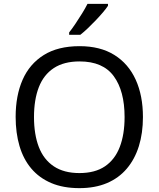

<svg xmlns="http://www.w3.org/2000/svg" viewBox="-20 -1015 821 994"><path d="M720 -409Q720 -326 699 -258.5Q678 -191 636.5 -142Q595 -93 533.5 -67Q472 -41 391 -41Q307 -41 245 -67.5Q183 -94 142 -142.5Q101 -191 81 -259Q61 -327 61 -410Q61 -520 97 -602Q133 -684 206.5 -730Q280 -776 392 -776Q499 -776 572 -730.5Q645 -685 682.5 -602.5Q720 -520 720 -409ZM156 -409Q156 -319 181 -254Q206 -189 258.5 -154Q311 -119 391 -119Q472 -119 523.5 -154Q575 -189 600 -254Q625 -319 625 -409Q625 -544 569 -620.5Q513 -697 392 -697Q311 -697 258.5 -662.5Q206 -628 181 -563.5Q156 -499 156 -409ZM539 -985Q530 -971 513 -951Q496 -931 475.5 -909.5Q455 -888 434.5 -868.5Q414 -849 396 -835H338V-847Q353 -866 370.5 -892Q388 -918 405 -945.5Q422 -973 433 -995H539Z"/></svg>

Font: Noto Sans Tamil UI
Style: Regular
Weight: 400
Designer: Jelle Bosma - Monotype Design Team
Foundry: Monotype Imaging Inc.
Version: Version 2.004